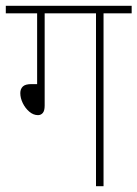

<svg xmlns="http://www.w3.org/2000/svg" viewBox="-20 -642 474 662"><path d="M134 -596V-278Q134 -260 127.5 -252.5Q121 -245 111 -245Q95 -245 81 -257Q67 -269 58.5 -286.5Q50 -304 50 -321Q50 -335 58.5 -343.5Q67 -352 88 -352H108V-596H0V-622H434V-596H337V0H311V-596Z"/></svg>

Font: Noto Sans Devanagari UI Condensed Thin
Style: Regular
Weight: 100
Width: 3
Designer: Jelle Bosma - Monotype Design Team
Foundry: Monotype Imaging Inc.
Version: Version 2.004; ttfautohint (v1.8.4.7-5d5b)